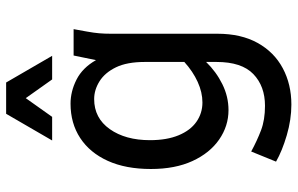

<svg xmlns="http://www.w3.org/2000/svg" viewBox="-192 -583 970 626"><g transform="rotate(-90 293.0 -270.0)"><path d="M55 -263Q55 -345 81.5 -403.5Q108 -462 156 -493.5Q204 -525 268 -525Q308 -525 346.5 -505.5Q385 -486 410 -442L425 -515H511L503 -471Q499 -449 497.5 -431.5Q496 -414 496 -393V-46Q496 31 466 85Q436 139 383.5 167Q331 195 265 195Q216 195 165 180Q114 165 79 145L112 64Q147 83 181 96Q215 109 261 109Q325 109 364.5 71Q404 33 404 -49V-83Q372 -50 331.5 -30Q291 -10 247 -10Q195 -10 151 -40.5Q107 -71 81 -127.5Q55 -184 55 -263ZM149 -266Q149 -211 165 -172.5Q181 -134 209 -114.5Q237 -95 272 -95Q305 -95 339 -110.5Q373 -126 404 -154V-283Q404 -341 386.5 -377Q369 -413 341 -430.5Q313 -448 283 -448Q221 -448 185 -397Q149 -346 149 -266ZM148 -585 235 -735H337L424 -585H347L286 -671L225 -585Z"/></g></svg>

Font: Radio Canada
Style: Regular
Weight: 400
Designer: Charles Daoud, Etienne Aubert Bonn, Alexandre Saumier Demers, Jacques Le Bailly
Foundry: Radio-Canada
Version: Version 2.104;gftools[0.9.28.dev5+ged2979d]